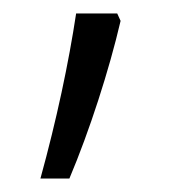

<svg xmlns="http://www.w3.org/2000/svg" viewBox="-20 -136 266 285"><path d="M159 -105 154 -116H93C82 -43 64 42 40 129H83C113 58 142 -32 159 -105Z"/></svg>

Font: Noto Sans Gujarati UI Light
Style: Regular
Weight: 300
Designer: Jelle Bosma - Monotype Design Team, Universal Thirst
Foundry: Monotype Imaging Inc.
Version: Version 2.106